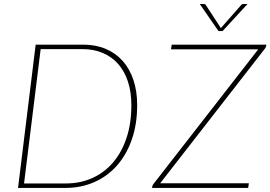

<svg xmlns="http://www.w3.org/2000/svg" viewBox="-20 -922 1327 942"><path d="M653 -406.5Q653 -312 626.5 -236.8Q600 -161.5 553 -108.8Q506 -56 441.5 -28Q377 0 301.5 0H68.5L155 -703H388Q449 -703 498 -682.5Q547 -662 581.5 -623.5Q616 -585 634.5 -530Q653 -475 653 -406.5ZM624.5 -406Q624.5 -470.5 607.8 -521.5Q591 -572.5 559.8 -608Q528.5 -643.5 484.2 -662.2Q440 -681 385.5 -681H179.5L98 -22H304Q373 -22 431.8 -48Q490.5 -74 533.2 -123.2Q576 -172.5 600.2 -243.8Q624.5 -315 624.5 -406ZM1285 -693.5Q1284 -688.5 1279 -682.5L766 -23H1201L1197.5 0H726L727.5 -9.5Q728.5 -12.5 729.8 -14.5Q731 -16.5 733 -19.5L1247 -680H819L822.5 -703H1287ZM1194.5 -902.5 1072 -769.5H1052L960 -902.5H978.5Q981 -902.5 984.5 -901.8Q988 -901 990 -897L1061.5 -787.5Q1063 -785.5 1063.5 -783.5L1066.5 -787.5L1163 -897Q1166.5 -901 1170 -901.8Q1173.5 -902.5 1176 -902.5Z"/></svg>

Font: Lato ExtraLight
Style: Italic
Weight: 275
Italic angle: -7°
Designer: Lukasz Dziedzic with Adam Twardoch and Botio Nikoltchev
Foundry: tyPoland Lukasz Dziedzic
Version: Version 2.015; 2015-08-06; http://www.latofonts.com/